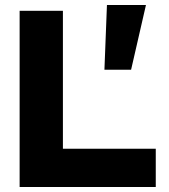

<svg xmlns="http://www.w3.org/2000/svg" viewBox="-20 -743 672 763"><path d="M58 0ZM58 0V-700H230V-152H599V0ZM405 -723H560L501 -466H395Z"/></svg>

Font: Rosa Sans Black
Style: Regular
Weight: 900
Designer: Pentagram / MCKL
Foundry: Pentagram / MCKL
Version: Version 1.005;September 16, 2019;FontCreator 11.5.0.2425 64-